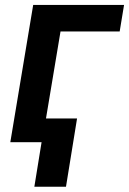

<svg xmlns="http://www.w3.org/2000/svg" viewBox="-20 -565 513 763"><path d="M473 -545.5 455.6 -440H220.5L147 0H21L111.9 -545.5ZM286.2 -94.1 242.2 177.2H116.5L160.5 -94.1Z"/></svg>

Font: Inter UI Semi Bold
Style: Italic
Weight: 600
Italic angle: -9.39999°
Designer: Rasmus Andersson
Foundry: rsms
Version: 3.2;8d6f07862